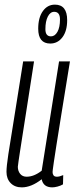

<svg xmlns="http://www.w3.org/2000/svg" viewBox="-20 -799 325 829"><path d="M74 10Q44 10 26 -8.5Q8 -27 8 -57Q8 -80 16 -133Q24 -186 40 -283Q56 -380 80 -534H127Q109 -418 97 -341Q85 -264 77.5 -216.5Q70 -169 66 -142.5Q62 -116 60 -102.5Q58 -89 57 -79Q57 -61 67 -48.5Q77 -36 95 -36Q127 -36 160 -62L235 -534H282Q260 -399 246 -312Q232 -225 224 -174.5Q216 -124 212.5 -99.5Q209 -75 208 -67Q207 -59 207 -56Q207 -48 211 -42Q215 -36 226 -36Q237 -36 253 -43L252 -3Q242 3 228.5 6.5Q215 10 206 10Q167 10 160 -25Q115 10 74 10ZM197 -611Q145 -611 145 -675Q145 -723 165 -751Q185 -779 217 -779Q270 -779 270 -712Q270 -665 249.5 -638Q229 -611 197 -611ZM200 -642Q217 -642 228 -661.5Q239 -681 239 -715Q239 -748 214 -748Q197 -748 186.5 -727.5Q176 -707 176 -673Q176 -642 200 -642Z"/></svg>

Font: Georama ExtraCondensed Light
Style: Italic
Weight: 300
Width: 2
Italic angle: -9°
Designer: Jean-Baptiste Levee
Foundry: Production Type
Version: Version 1.000